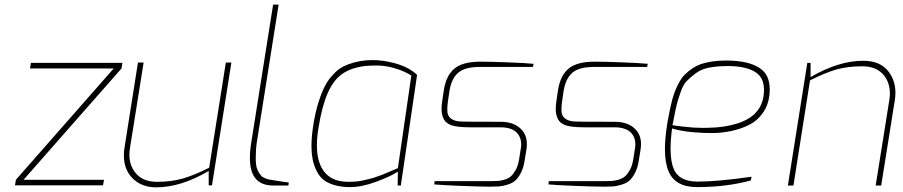

<svg xmlns="http://www.w3.org/2000/svg" viewBox="-20 -803 3910 831"><path d="M425.8 -1H44.9L48.8 -24.9L472.2 -506.8H109.9L113.8 -530.8H509.8L505.9 -506.8L82 -24.9H430.2Z M656.2 7.8Q606 7.8 571.3 -16.6Q516.1 -55.7 516.1 -130.4Q516.1 -146 518.6 -162.1L577.1 -532.2H601.6L542.5 -162.1Q540 -147 540 -132.8Q540 -90.3 563.5 -58.6Q594.7 -16.1 659.2 -16.1Q721.7 -16.1 771 -30.3Q820.3 -44.4 885.3 -77.1L957.5 -532.2H981.4L897.5 -1H883.3V-63Q762.7 7.8 656.2 7.8Z M1228 0H1163.1Q1099.6 0 1076.2 -45.4Q1061.5 -72.8 1061.5 -119.6Q1061.5 -150.4 1067.9 -189L1162.1 -783.2H1186L1091.8 -189Q1086.9 -157.2 1086.9 -122.1Q1086.9 -103 1088.4 -90.3Q1091.3 -65.4 1110.4 -42.5Q1114.7 -36.6 1127 -31.7Q1138.7 -26.9 1142.6 -26.4Q1144.5 -25.9 1148.4 -25.4Q1151.4 -24.9 1155.8 -24.4Q1156.2 -23.9 1157 -23.9Q1157.7 -23.9 1158.2 -23.9Q1223.6 -13.2 1230 -13.2Z M1486.8 -16.1Q1529.3 -16.1 1556.6 -23.4Q1567.4 -26.4 1585.4 -30.3Q1595.7 -32.7 1617.2 -40.5Q1626 -43.9 1633.3 -46.4Q1635.3 -47.4 1637.2 -47.9Q1645.5 -50.8 1648.9 -52.7Q1656.7 -55.7 1674.3 -63.5Q1700.2 -74.7 1702.1 -75.2L1760.3 -476.1Q1747.1 -484.4 1730.5 -492.2Q1668.5 -519.5 1608.4 -519.5Q1585.9 -519.5 1558.1 -517.1Q1498 -509.3 1460.4 -482.4Q1422.4 -455.6 1397.9 -398.9Q1373 -342.3 1357.9 -246.1Q1351.6 -207.5 1351.6 -174.3Q1351.6 -113.8 1373 -75.2Q1405.8 -16.1 1486.8 -16.1ZM1495.1 6.8Q1465.3 6.8 1441.4 1.5Q1417 -3.4 1395 -15.1Q1373 -26.9 1358.9 -48.3Q1344.7 -69.8 1336.4 -99.6Q1328.1 -130.4 1328.1 -171.9Q1328.1 -218.8 1338.9 -278.8Q1347.2 -326.2 1359.9 -364.7Q1372.1 -402.8 1385.7 -429.2Q1398.9 -455.1 1417 -475.1Q1434.6 -495.1 1450.2 -505.9Q1465.8 -516.6 1486.8 -524.4Q1536.6 -543 1592.3 -543Q1634.3 -543 1681.6 -531.2Q1748.5 -514.2 1785.2 -479L1714.8 0H1701.2L1702.1 -60.1Q1671.9 -40 1608.9 -16.6Q1545.9 6.8 1495.1 6.8Z M2099.6 4.9Q2061.5 4.9 1974.1 1.5Q1886.2 -2 1859.4 -4.9L1861.3 -19H2105.5Q2124 -19 2135.3 -20Q2146 -20.5 2163.6 -25.4Q2180.7 -30.8 2191.4 -40Q2202.1 -49.8 2212.4 -67.9Q2222.2 -85.9 2226.6 -112.8L2234.4 -162.1Q2235.8 -170.9 2235.8 -178.7Q2235.8 -207.5 2218.8 -226.6Q2196.3 -252 2145.5 -252H2014.6Q1957.5 -252 1931.2 -261.7Q1921.9 -265.6 1913.6 -272Q1898.9 -282.7 1893.6 -307.6Q1891.1 -317.4 1891.1 -330.6Q1891.1 -347.7 1894.5 -369.6Q1896.5 -380.9 1897.9 -392.6Q1899.4 -403.8 1901.4 -415Q1911.6 -478 1948.2 -507.3Q1984.4 -536.1 2059.6 -536.1Q2101.6 -536.1 2177.7 -533.2Q2253.4 -530.3 2289.6 -526.9L2286.6 -513.2H2055.2Q1993.2 -513.2 1963.9 -488.8Q1934.1 -463.9 1925.3 -409.2L1918.5 -362.8Q1916 -347.7 1916 -330.1Q1916 -322.8 1916.5 -317.4Q1920.4 -287.6 1956.1 -279.3Q1961.9 -277.8 1974.1 -277.3Q1976.6 -277.3 1978.5 -276.9Q1998 -275.9 2146.5 -275.9Q2204.6 -275.9 2235.8 -243.7Q2260.3 -218.8 2260.3 -179.2Q2260.3 -168.5 2258.3 -155.8L2250.5 -106.9Q2245.6 -75.7 2233.9 -53.7Q2222.2 -31.7 2209 -20.5Q2195.8 -9.3 2174.8 -3.4Q2153.8 2.9 2139.2 3.9Q2124 4.9 2099.6 4.9Z M2593.8 4.9Q2555.7 4.9 2468.3 1.5Q2380.4 -2 2353.5 -4.9L2355.5 -19H2599.6Q2618.2 -19 2629.4 -20Q2640.1 -20.5 2657.7 -25.4Q2674.8 -30.8 2685.5 -40Q2696.3 -49.8 2706.5 -67.9Q2716.3 -85.9 2720.7 -112.8L2728.5 -162.1Q2730 -170.9 2730 -178.7Q2730 -207.5 2712.9 -226.6Q2690.4 -252 2639.6 -252H2508.8Q2451.7 -252 2425.3 -261.7Q2416 -265.6 2407.7 -272Q2393.1 -282.7 2387.7 -307.6Q2385.3 -317.4 2385.3 -330.6Q2385.3 -347.7 2388.7 -369.6Q2390.6 -380.9 2392.1 -392.6Q2393.6 -403.8 2395.5 -415Q2405.8 -478 2442.4 -507.3Q2478.5 -536.1 2553.7 -536.1Q2595.7 -536.1 2671.9 -533.2Q2747.6 -530.3 2783.7 -526.9L2780.8 -513.2H2549.3Q2487.3 -513.2 2458 -488.8Q2428.2 -463.9 2419.4 -409.2L2412.6 -362.8Q2410.2 -347.7 2410.2 -330.1Q2410.2 -322.8 2410.6 -317.4Q2414.6 -287.6 2450.2 -279.3Q2456.1 -277.8 2468.3 -277.3Q2470.7 -277.3 2472.7 -276.9Q2492.2 -275.9 2640.6 -275.9Q2698.7 -275.9 2730 -243.7Q2754.4 -218.8 2754.4 -179.2Q2754.4 -168.5 2752.4 -155.8L2744.6 -106.9Q2739.7 -75.7 2728 -53.7Q2716.3 -31.7 2703.1 -20.5Q2689.9 -9.3 2668.9 -3.4Q2647.9 2.9 2633.3 3.9Q2618.2 4.9 2593.8 4.9Z M3020.5 -249.5 3046.4 -250Q3115.2 -251 3171.4 -268.6Q3202.1 -278.3 3225.1 -293.5Q3248 -308.1 3264.6 -332.5Q3286.6 -366.2 3286.6 -413.6Q3286.6 -464.4 3253.9 -487.8Q3213.4 -517.1 3129.9 -517.1Q3084 -517.1 3049.3 -510.3Q3015.1 -503.9 2990.7 -485.4Q2966.3 -467.3 2951.7 -451.7Q2936.5 -436 2924.8 -401.4Q2913.1 -367.2 2908.2 -347.2Q2903.3 -327.1 2894.5 -280.8L2890.6 -261.2Q2895 -259.8 2937 -254.9Q2982.4 -249.5 3020.5 -249.5ZM2996.6 6.8Q2902.3 6.8 2873.5 -61.5Q2857.9 -98.6 2857.9 -157.7Q2857.9 -209 2869.6 -277.8L2870.6 -282.7Q2880.4 -336.9 2889.6 -372.1Q2900.9 -414.6 2921.4 -449.7Q2932.1 -468.8 2945.3 -481.4Q2977.1 -512.7 3014.2 -525.9Q3061.5 -541 3121.6 -541Q3219.7 -541 3268.1 -508.3Q3311.5 -480 3311.5 -416Q3311.5 -354 3279.3 -311Q3255.4 -278.3 3220.7 -261.7Q3186 -244.6 3144 -235.8Q3102.1 -227.1 3061.5 -227.1Q3020.5 -227.1 2983.4 -230.5Q2946.3 -233.4 2922.4 -238.8Q2898.4 -243.7 2888.7 -247.1Q2882.3 -197.8 2882.3 -159.7Q2882.3 -105 2895.5 -72.8Q2917.5 -18.6 2994.6 -17.1H3002Q3086.4 -17.1 3232.9 -38.1L3229.5 -22Q3124 6.8 2996.6 6.8Z M3793.9 0H3770L3829.1 -370.1Q3831.5 -385.7 3831.5 -399.4Q3831.5 -441.9 3808.1 -474.1Q3776.4 -516.1 3711.9 -516.1Q3649.9 -516.1 3600.6 -502.4Q3551.3 -488.3 3485.8 -455.1L3414.1 0H3390.1L3474.1 -530.8H3488.3V-469.2Q3608.9 -540 3716.3 -540Q3792 -540 3828.1 -490.2Q3855.5 -451.7 3855.5 -402.3Q3855.5 -386.2 3853 -370.1Z"/></svg>

Font: Squarion Thin
Style: Italic
Weight: 100
Designer: Natanael Gama
Version: Version 1.00;September 12, 2019;FontCreator 11.5.0.2425 64-b